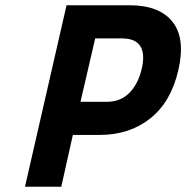

<svg xmlns="http://www.w3.org/2000/svg" viewBox="-20 -710 708 730"><path d="M257 -197 213 0H75L233 -690H473Q586 -690 636 -627Q686 -564 658 -443Q630 -322 551 -259.5Q472 -197 359 -197ZM387 -323Q439 -323 472.5 -357.5Q506 -392 519 -449Q532 -505 513.5 -534.5Q495 -564 443 -564H342L286 -323Z"/></svg>

Font: Panefresco 999wt
Style: Italic
Weight: 900
Version: Version 1.001